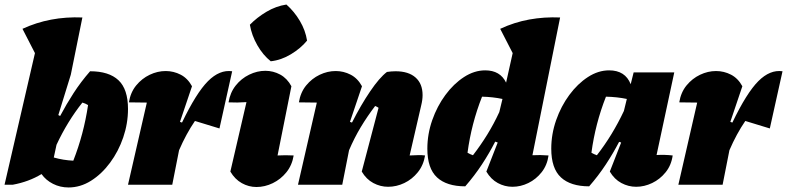

<svg xmlns="http://www.w3.org/2000/svg" viewBox="-31 -814 3468 846"><path d="M-11 0 123 -580 68 -687Q189 -743 332 -737L281 -485L226 -307L234 -303Q261 -354 293 -403.5Q325 -453 366 -500Q449 -500 491 -460.5Q533 -421 533 -334Q533 -270 512 -208.5Q491 -147 454 -97Q417 -47 370 -17.5Q323 12 271 12Q234 12 202.5 -4Q171 -20 152 -47Q96 -13 25 0ZM206 -120Q248 -108 292 -106Q338 -223 357 -351Q346 -358 332 -362Q266 -279 218 -176Z M533 0 616 -362Q591 -362 537 -363Q544 -407 569 -437.5Q594 -468 628.5 -484.5Q663 -501 699 -501Q734 -501 765 -485Q796 -469 815 -434L762 -277L771 -274Q834 -405 885.5 -456.5Q937 -508 992 -500L936 -248L828 -281Q789 -224 758 -152L728 0Z M1263 -129Q1256 -86 1231 -55Q1206 -24 1171 -7Q1136 10 1099 10Q1065 10 1034.5 -7Q1004 -24 984 -58L1055 -364Q1014 -361 976 -363Q983 -406 1007.5 -437Q1032 -468 1067 -485Q1102 -502 1138 -502Q1173 -502 1203.5 -485.5Q1234 -469 1253 -434L1192 -129Q1227 -131 1263 -129ZM1231 -794Q1266 -763 1290.5 -721.5Q1315 -680 1322 -635Q1294 -601 1251 -575Q1208 -549 1162 -544Q1128 -571 1103 -614.5Q1078 -658 1070 -705Q1101 -737 1143 -762Q1185 -787 1231 -794Z M1282 0 1365 -362Q1340 -362 1286 -363Q1293 -407 1318 -437.5Q1343 -468 1377.5 -484.5Q1412 -501 1448 -501Q1483 -501 1514 -485Q1545 -469 1564 -434L1511 -277L1520 -274Q1559 -351 1600 -411.5Q1641 -472 1674 -497Q1694 -500 1712 -500Q1769 -500 1800 -472.5Q1831 -445 1831 -395Q1831 -374 1825 -350L1774 -129Q1800 -130 1813 -130.5Q1826 -131 1842 -129Q1835 -86 1810 -55Q1785 -24 1750.5 -7.5Q1716 9 1679 9Q1645 9 1614 -7.5Q1583 -24 1563 -58L1637 -339Q1630 -344 1622 -347Q1587 -301 1558.5 -253.5Q1530 -206 1507 -152L1477 0Z M2344 -752H2345V-751ZM2019 7Q1937 7 1894.5 -32.5Q1852 -72 1852 -159Q1852 -223 1873.5 -284.5Q1895 -346 1931.5 -395.5Q1968 -445 2013.5 -474.5Q2059 -504 2107 -504Q2173 -504 2199 -450L2228 -580L2173 -687Q2235 -716 2301 -728Q2367 -740 2437 -737L2315 -130Q2349 -132 2386 -129Q2380 -86 2355.5 -55Q2331 -24 2297 -7.5Q2263 9 2227 9Q2193 9 2162.5 -7.5Q2132 -24 2112 -58L2162 -186L2151 -190Q2125 -139 2092.5 -89.5Q2060 -40 2019 7ZM2029 -141Q2041 -134 2053 -130Q2087 -174 2116 -221Q2145 -268 2169 -320L2183 -378Q2140 -387 2093 -388Q2046 -269 2029 -141Z M2565 7Q2483 7 2440.5 -32.5Q2398 -72 2398 -159Q2398 -223 2419.5 -284.5Q2441 -346 2477.5 -395.5Q2514 -445 2559.5 -474.5Q2605 -504 2653 -504Q2724 -504 2748 -443L2761 -495H2940L2862 -131Q2898 -133 2933 -129Q2927 -86 2902 -55Q2877 -24 2842.5 -7.5Q2808 9 2772 9Q2738 9 2707 -7.5Q2676 -24 2656 -58L2706 -186L2697 -189Q2671 -139 2638.5 -89.5Q2606 -40 2565 7ZM2575 -141Q2587 -134 2599 -130Q2634 -175 2663.5 -223.5Q2693 -272 2718 -325L2731 -378Q2688 -387 2639 -388Q2592 -269 2575 -141Z M2958 0 3041 -362Q3016 -362 2962 -363Q2969 -407 2994 -437.5Q3019 -468 3053.5 -484.5Q3088 -501 3124 -501Q3159 -501 3190 -485Q3221 -469 3240 -434L3187 -277L3196 -274Q3259 -405 3310.5 -456.5Q3362 -508 3417 -500L3361 -248L3253 -281Q3214 -224 3183 -152L3153 0Z"/></svg>

Font: Piazzolla Black
Style: Italic
Weight: 900
Italic angle: -11.3°
Designer: Juan Pablo del Peral
Foundry: Huerta Tipografica
Version: Version 1.330